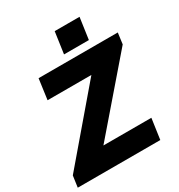

<svg xmlns="http://www.w3.org/2000/svg" viewBox="-234 -1099 1162 1245"><g transform="rotate(-30 347.0 -477.0)"><path d="M-5 -85 425 -589H97L118 -742H711L700 -659L264 -154H623L601 0H-17ZM524 -793H338L361 -954H547Z"/></g></svg>

Font: Morrison ExtraBold
Style: Regular
Weight: 800
Designer: Pablo Impallari, Rodrigo Fuenzalida (Modified by Dan O. Williams)
Version: Version 0.03;June 6, 2019;FontCreator 11.5.0.2425 64-bit; tt